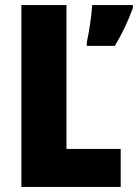

<svg xmlns="http://www.w3.org/2000/svg" viewBox="-20 -734 542 754"><path d="M502 -703V-714H342C340 -673 329 -604 321 -568V-554H431C461 -604 483 -651 502 -703ZM64 0H454V-149H241V-714H64Z"/></svg>

Font: Noto Sans Condensed Black
Style: Regular
Weight: 900
Width: 3
Designer: Monotype Design Team
Foundry: Monotype Imaging Inc.
Version: Version 2.013